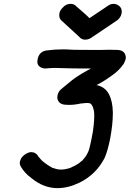

<svg xmlns="http://www.w3.org/2000/svg" viewBox="-20 -791 670 992"><path d="M277 181Q205 181 142 129Q107 104 86 67Q82 59 82 51Q82 47 83 44Q89 17 117 2Q130 -5 141 -5Q165 -5 178 17V18L196 38L197 39Q221 60 249 75L250 76L270 82Q284 85 289 85Q294 85 298 85Q315 85 342 77Q343 76 344 76Q345 76 345 75Q350 74 354 71Q369 65 382 56Q383 56 385.5 54.5Q388 53 388 52Q394 48 408 36V35Q426 17 438 -12Q442 -21 452 -69Q463 -124 463 -135L464 -143Q467 -172 467 -193Q467 -209 465 -220L459 -240Q457 -244 455 -247V-248Q453 -250 451 -252.5Q449 -255 446.5 -256.5Q444 -258 438 -258L435 -259Q421 -259 406 -257L396 -256L381 -253Q359 -249 337 -249L316 -250Q281 -253 276 -285L277 -297Q281 -319 298 -332Q315 -345 332 -360Q373 -396 435 -429L451 -437Q347 -437 302 -439L260 -440L237 -439L215 -437Q201 -437 189 -444Q173 -453 173 -471Q173 -477 174 -483Q181 -523 218 -530Q262 -536 305 -536Q329 -536 353 -534Q381 -533 501 -533Q516 -534 545 -534L591 -533Q619 -530 627 -509Q630 -502 630 -493Q630 -489 629 -485Q626 -474 619 -461Q594 -425 557 -400Q508 -365 479 -352H478Q523 -342 542.5 -305Q562 -268 563 -211V-204Q563 -149 549 -74Q536 -9 520 26Q476 111 390 153Q332 181 277 181ZM420 -586Q401 -586 389 -601L303 -680Q286 -692 286 -712Q286 -717 287 -722Q289 -735 299 -746Q318 -771 346 -771Q358 -771 368 -764Q434 -707 442 -697Q444 -698 542 -764Q554 -771 566 -771Q573 -771 580 -769Q609 -758 609 -731Q609 -726 608 -721Q603 -695 575 -679L459 -601Q440 -586 420 -586Z"/></svg>

Font: Bad Comic
Style: Italic
Weight: 400
Italic angle: -11°
Designer: GGBotNet
Foundry: GGBotNet
Version: 0.95